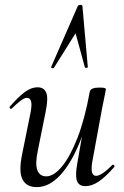

<svg xmlns="http://www.w3.org/2000/svg" viewBox="-20 -752 508 785"><path d="M130 13Q88 13 72 -18.5Q56 -50 70 -119L106 -297Q111 -327 106.5 -339.5Q102 -352 90 -352Q80 -352 64 -340Q48 -328 29 -309Q25 -305 21 -309Q17 -313 21 -317Q54 -355 80.5 -375Q107 -395 134 -395Q160 -395 169 -373Q178 -351 167 -297L135 -138Q123 -83 132.5 -57Q142 -31 169 -31Q200 -31 233.5 -71.5Q267 -112 297 -189Q327 -266 347 -377L361 -376Q342 -259 306.5 -171.5Q271 -84 226 -35.5Q181 13 130 13ZM329 9Q302 9 294.5 -13Q287 -35 296 -84L347 -377Q350 -394 387 -394Q403 -394 408 -392Q413 -390 413 -387Q413 -384 408 -361Q403 -338 398 -312L357 -89Q348 -33 373 -33Q384 -33 401 -44.5Q418 -56 439 -77Q442 -81 446 -76.5Q450 -72 447 -69Q412 -29 384 -10Q356 9 329 9ZM317 -727 339 -478Q339 -475 333.5 -474.5Q328 -474 327 -477L289 -616L200 -474Q198 -472 193 -473.5Q188 -475 189 -478L298 -727Q301 -732 309 -732Q317 -732 317 -727Z"/></svg>

Font: Cormorant Garamond Light Medium
Style: Italic
Weight: 500
Italic angle: -10°
Version: Version 4.001